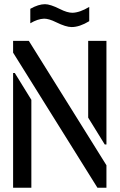

<svg xmlns="http://www.w3.org/2000/svg" viewBox="-20 -874 557 894"><path d="M121.1 -765.6V-833Q159.2 -854.5 189.5 -854.5Q213.9 -854.5 258.8 -832Q293 -814.5 317.4 -814.5Q351.6 -815.4 395.5 -841.8V-775.4Q350.6 -748 313.5 -748Q287.1 -748 241.2 -770.5Q208 -787.1 185.5 -787.1Q155.3 -786.1 121.1 -765.6ZM41 0V-534.2H48.8L126 -409.2V0ZM41 -628.9V-683.6H114.3L475.6 -104.5V0H433.6ZM390.6 -326.2V-683.6H475.6V-201.2H467.8Z"/></svg>

Font: Post No Bills Colombo
Style: SemiBold
Weight: 700
Designer: Kosala Senevirathne, Siva Puranthara, Lasantha Premarathna, Tharique Azeez
Foundry: Mooniak
Version: Version 1.220 ; ttfautohint (v1.5)